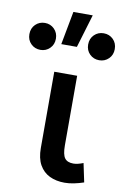

<svg xmlns="http://www.w3.org/2000/svg" viewBox="-166 -843 590 909"><g transform="rotate(10 129.0 -388.0)"><path d="M210.5 14Q169.5 14 138.2 -1Q107 -16 89.2 -47.5Q71.5 -79 71.5 -128.5V-495H181.5V-160Q181.5 -116.5 194 -99.5Q206.5 -82.5 235.5 -82.5Q246 -82.5 258.2 -85.5Q270.5 -88.5 283 -93.5L302 -3.5Q278.5 4.5 255.2 9.2Q232 14 210.5 14ZM81.5 -629.5 111.5 -789.5H204.5L156.5 -629.5ZM-11.5 -585.5Q-38.5 -585.5 -57 -603.8Q-75.5 -622 -75.5 -650Q-75.5 -678.5 -57 -696.8Q-38.5 -715 -11.5 -715Q15 -715 33.5 -696.5Q52 -678 52 -650Q52 -622 33.5 -603.8Q15 -585.5 -11.5 -585.5ZM271 -585.5Q244 -585.5 225.5 -603.8Q207 -622 207 -650Q207 -678.5 225.5 -696.8Q244 -715 271 -715Q298 -715 316.5 -696.8Q335 -678.5 335 -650Q335 -622 316.5 -603.8Q298 -585.5 271 -585.5Z"/></g></svg>

Font: Geologica Cursive
Style: Regular
Weight: 400
Designer: Sindre Bremnes, Frode Helland
Foundry: Monokrom Skriftforlag AS
Version: Version 1.010;gftools[0.9.28]